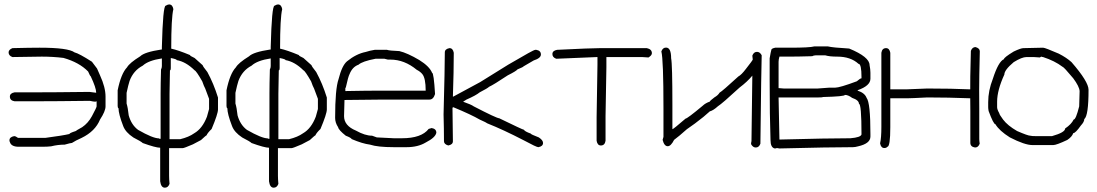

<svg xmlns="http://www.w3.org/2000/svg" viewBox="-20 -682 5040 882"><path d="M162.1 -462.9Q293.5 -462.9 322.3 -441.4Q342.8 -436.5 402.3 -398.4L425.8 -367.2L439.5 -335.9Q464.8 -280.8 464.8 -238.3V-193.4Q464.8 -171.4 439.5 -132.8Q417.5 -79.1 355.5 -48.8Q326.7 -36.1 310.5 -25.4Q304.7 -25.4 277.3 -17.6Q245.6 -17.6 214.8 -9.8Q198.2 -7.8 171.9 -7.8H66.4Q31.7 -7.8 25.4 -29.3Q23.4 -32.7 23.4 -37.1Q23.4 -52.7 44.9 -56.6Q52.2 -56.6 62.5 -48.8H189.5Q268.1 -59.1 298.8 -66.4Q298.8 -70.8 328.1 -80.1Q328.1 -81.5 357.4 -97.7Q384.8 -116.2 402.3 -148.4Q423.8 -188.5 423.8 -193.4V-216.8Q419.9 -214.8 418 -214.8Q410.2 -214.8 392.6 -218.8Q235.8 -216.8 148.4 -216.8H46.9Q25.4 -220.2 25.4 -238.3Q25.4 -253.9 46.9 -257.8H130.9Q225.1 -257.8 390.6 -259.8L421.9 -255.9Q421.9 -278.3 396.5 -332Q394 -332 384.8 -353.5Q343.8 -395.5 271.5 -416Q222.7 -421.9 171.9 -421.9Q128.9 -421.9 37.1 -419.9Q19.5 -426.3 19.5 -441.4Q19.5 -453.6 37.1 -460.9Q118.2 -462.9 162.1 -462.9Z M756.8 -661.6Q772.5 -661.6 776.4 -640.1Q766.6 -600.1 766.6 -458.5Q798.3 -451.7 852.5 -429.2Q852.5 -425.3 874 -415.5L911.1 -382.3Q911.1 -377.9 932.6 -351.1Q961.4 -298.3 981.4 -233.9V-179.2Q981.4 -159.2 952.1 -89.4Q933.6 -71.8 928.7 -60.1Q926.3 -60.1 903.3 -38.6L866.2 -19Q825.7 -1.5 819.3 -1.5H756.8V125.5Q756.8 141.1 758.8 162.6Q752.4 180.2 737.3 180.2Q719.7 180.2 715.8 150.9V-3.4Q695.3 -3.4 635.7 -24.9Q628.4 -32.2 592.8 -50.3Q556.6 -74.2 545.9 -103Q524.4 -158.7 524.4 -185.1Q521 -185.1 520.5 -194.8V-267.1Q536.1 -343.8 563.5 -372.6Q575.2 -393.1 624 -423.3Q643.6 -442.9 721.7 -454.6H723.6V-466.3Q728.5 -655.8 741.2 -655.8Q751 -661.6 756.8 -661.6ZM764.6 -415.5V-368.7Q764.6 -358.9 760.7 -358.9Q758.8 -288.1 758.8 -251.5V-42.5H807.6Q847.7 -52.2 872.1 -69.8Q909.7 -91.3 930.7 -146L940.4 -181.2V-228L922.9 -274.9Q917 -285.2 909.2 -308.1Q881.3 -356.9 874 -358.9Q834 -398.4 792 -405.8Q792 -410.2 764.6 -415.5ZM561.5 -255.4V-206.5Q567.4 -188 571.3 -151.9Q583.5 -108.4 614.3 -85.4Q682.1 -46.4 710 -46.4Q710 -44.4 715.8 -44.4H717.8V-253.4Q717.8 -293.5 719.7 -362.8Q723.6 -370.1 723.6 -378.4V-413.6Q661.6 -404.3 635.7 -380.4Q592.8 -357.9 575.2 -310.1Q569.3 -292 561.5 -255.4Z M1256.8 -661.6Q1272.5 -661.6 1276.4 -640.1Q1266.6 -600.1 1266.6 -458.5Q1298.3 -451.7 1352.5 -429.2Q1352.5 -425.3 1374 -415.5L1411.1 -382.3Q1411.1 -377.9 1432.6 -351.1Q1461.4 -298.3 1481.4 -233.9V-179.2Q1481.4 -159.2 1452.1 -89.4Q1433.6 -71.8 1428.7 -60.1Q1426.3 -60.1 1403.3 -38.6L1366.2 -19Q1325.7 -1.5 1319.3 -1.5H1256.8V125.5Q1256.8 141.1 1258.8 162.6Q1252.4 180.2 1237.3 180.2Q1219.7 180.2 1215.8 150.9V-3.4Q1195.3 -3.4 1135.7 -24.9Q1128.4 -32.2 1092.8 -50.3Q1056.6 -74.2 1045.9 -103Q1024.4 -158.7 1024.4 -185.1Q1021 -185.1 1020.5 -194.8V-267.1Q1036.1 -343.8 1063.5 -372.6Q1075.2 -393.1 1124 -423.3Q1143.6 -442.9 1221.7 -454.6H1223.6V-466.3Q1228.5 -655.8 1241.2 -655.8Q1251 -661.6 1256.8 -661.6ZM1264.6 -415.5V-368.7Q1264.6 -358.9 1260.7 -358.9Q1258.8 -288.1 1258.8 -251.5V-42.5H1307.6Q1347.7 -52.2 1372.1 -69.8Q1409.7 -91.3 1430.7 -146L1440.4 -181.2V-228L1422.9 -274.9Q1417 -285.2 1409.2 -308.1Q1381.3 -356.9 1374 -358.9Q1334 -398.4 1292 -405.8Q1292 -410.2 1264.6 -415.5ZM1061.5 -255.4V-206.5Q1067.4 -188 1071.3 -151.9Q1083.5 -108.4 1114.3 -85.4Q1182.1 -46.4 1210 -46.4Q1210 -44.4 1215.8 -44.4H1217.8V-253.4Q1217.8 -293.5 1219.7 -362.8Q1223.6 -370.1 1223.6 -378.4V-413.6Q1161.6 -404.3 1135.7 -380.4Q1092.8 -357.9 1075.2 -310.1Q1069.3 -292 1061.5 -255.4Z M1701.2 -453.1H1757.8Q1767.6 -449.2 1814.5 -447.3Q1851.6 -438.5 1906.2 -406.2Q1953.1 -377 1964.8 -347.7Q1972.7 -347.7 1978.5 -250Q1970.7 -224.6 1953.1 -224.6H1742.2Q1682.1 -224.6 1562.5 -222.7Q1560.5 -165 1560.5 -148.4Q1560.5 -104.5 1615.2 -82Q1656.7 -58.6 1689.5 -58.6L1710.9 -50.8Q1776.4 -46.9 1789.1 -46.9H1826.2Q1916 -46.9 1949.2 -89.8L1962.9 -93.8Q1984.4 -90.3 1984.4 -72.3Q1980.5 -50.3 1935.5 -27.3Q1899.9 -5.9 1847.7 -5.9H1789.1Q1714.8 -5.9 1679.7 -17.6Q1645 -22 1595.7 -43Q1592.8 -49.3 1568.4 -58.6Q1535.6 -84.5 1533.2 -97.7Q1519.5 -118.2 1519.5 -140.6Q1519.5 -273.4 1535.2 -318.4Q1550.8 -380.9 1574.2 -400.4Q1616.2 -434.6 1660.2 -443.4Q1679.7 -449.7 1701.2 -453.1ZM1566.4 -277.3V-263.7Q1668 -265.6 1726.6 -265.6H1935.5Q1935.5 -323.2 1919.9 -341.8Q1910.2 -353.5 1894.5 -361.3Q1837.9 -408.2 1773.4 -408.2H1761.7Q1748 -412.1 1746.1 -412.1H1705.1Q1644 -400.4 1627 -384.8Q1599.1 -375 1585.9 -341.8Q1579.6 -330.6 1568.4 -279.3Q1566.4 -279.3 1566.4 -277.3Z M2044.9 -460.9Q2060.5 -460.9 2064.5 -439.5Q2064.5 -354.5 2060.5 -238.3H2062.5L2185.5 -304.7L2314.5 -384.8L2406.2 -437.5Q2434.1 -453.1 2439.5 -453.1H2443.4Q2464.8 -449.7 2464.8 -431.6Q2464.8 -415 2431.6 -404.3L2384.8 -377Q2384.8 -374.5 2357.4 -363.3Q2351.6 -355.5 2312.5 -335.9Q2248 -293 2226.6 -283.2Q2220.7 -276.9 2183.6 -257.8Q2166.5 -243.7 2123 -224.6L2107.4 -214.8Q2145 -201.7 2156.2 -193.4Q2261.7 -138.7 2273.4 -138.7Q2381.8 -85.9 2386.7 -85.9Q2390.6 -78.1 2418 -68.4Q2418 -64.9 2455.1 -50.8Q2474.6 -38.1 2474.6 -25.4Q2474.6 -9.8 2453.1 -5.9Q2444.3 -5.9 2386.7 -37.1Q2292.5 -85.9 2218.8 -115.2Q2216.3 -118.2 2183.6 -132.8Q2146 -154.8 2062.5 -189.5Q2058.6 -189 2058.6 -185.5Q2060.5 -63.5 2060.5 -33.2Q2060.5 -17.6 2039.1 -13.7Q2019.5 -19.5 2019.5 -33.2Q2019.5 -88.4 2017.6 -156.2Q2023.4 -371.1 2023.4 -441.4Q2023.4 -457 2044.9 -460.9Z M2738.3 -460.9H2951.2Q2974.6 -456.1 2974.6 -437.5Q2974.6 -427.7 2959 -418Q2939.5 -419.9 2929.7 -419.9H2765.6V-373Q2761.7 -170.4 2761.7 -148.4V-35.2Q2758.3 -13.7 2740.2 -13.7Q2724.6 -13.7 2720.7 -35.2V-144.5Q2724.6 -363.8 2724.6 -384.8V-419.9H2722.7L2535.2 -412.1Q2517.6 -418.5 2517.6 -433.6Q2517.6 -449.2 2539.1 -453.1Q2695.8 -460.9 2738.3 -460.9Z M3039.6 -463.4Q3063 -463.4 3063 -414.6Q3068.8 -387.2 3068.8 -199.7V-88.4Q3072.8 -88.4 3129.4 -137.2Q3137.2 -137.2 3207.5 -195.8Q3220.7 -208.5 3240.7 -215.3Q3240.7 -218.8 3262.2 -234.9Q3278.3 -244.1 3285.6 -256.3Q3298.8 -263.7 3371.6 -330.6Q3385.7 -337.9 3406.7 -365.7Q3438 -405.3 3438 -408.7L3436 -426.3Q3442.4 -443.8 3457.5 -443.8Q3470.7 -443.8 3479 -428.2Q3477.1 -372.1 3473.1 -22Q3466.8 -4.4 3451.7 -4.4Q3438.5 -4.4 3430.2 -20Q3430.2 -25.9 3432.1 -33.7L3436 -334.5Q3413.1 -306.6 3377.4 -279.8Q3297.9 -206.5 3277.8 -193.8Q3256.3 -174.3 3240.7 -170.4L3211.4 -145Q3170.9 -112.3 3135.3 -88.4Q3098.1 -55.2 3076.7 -39.6Q3062 -10.3 3047.4 -10.3Q3031.2 -10.3 3023.9 -39.6L3027.8 -53.2V-184.1Q3027.8 -408.2 3018.1 -445.8Q3024.4 -463.4 3039.6 -463.4Z M3720.7 -468.8H3783.2Q3804.7 -463.4 3880.9 -459Q3974.6 -420.4 3974.6 -382.8Q3978.5 -363.3 3978.5 -347.7V-320.3Q3978.5 -288.1 3919.9 -267.6V-265.6Q3952.6 -254.9 3960.9 -232.4Q3978.5 -210.4 3978.5 -66.4V-54.7Q3978.5 -22.5 3921.9 -9.8Q3908.2 -5.9 3898.4 -5.9Q3794.4 -5.9 3560.5 0Q3550.3 -2 3548.8 -2Q3545.4 0 3539.1 0Q3519.5 -3.9 3519.5 -39.1Q3515.6 -147.9 3515.6 -316.4V-414.1Q3520.5 -443.4 3523.4 -453.1Q3523.4 -459 3541 -462.9H3609.4Q3699.7 -462.9 3720.7 -468.8ZM3710.9 -423.8Q3643.6 -421.9 3605.5 -421.9H3560.5Q3556.6 -408.2 3556.6 -398.4V-277.3L3580.1 -275.4H3736.3Q3783.7 -279.3 3789.1 -279.3H3816.4Q3837.4 -279.3 3916 -308.6Q3931.6 -322.3 3937.5 -322.3V-328.1Q3937.5 -388.7 3923.8 -388.7Q3887.7 -421.9 3826.2 -421.9Q3790.5 -421.9 3771.5 -427.7H3726.6Q3718.3 -427.7 3710.9 -423.8ZM3740.2 -234.4H3556.6Q3556.6 -200.7 3560.5 -41H3562.5Q3787.6 -46.9 3886.7 -46.9Q3934.1 -50.8 3937.5 -64.5Q3937.5 -205.1 3925.8 -205.1Q3925.8 -221.7 3894.5 -232.4Q3876 -246.1 3861.3 -246.1Q3861.3 -238.8 3759.8 -236.3Q3759.8 -234.4 3740.2 -234.4Z M4042.5 -2Q4026.9 -2 4022.9 -23.4Q4028.8 -48.3 4028.8 -99.6V-439.5Q4032.2 -460.9 4050.3 -460.9Q4065.9 -460.9 4069.8 -439.5V-271.5H4142.1Q4231 -275.4 4239.7 -275.4Q4353 -275.4 4437 -271.5Q4437 -343.8 4438 -364.3Q4439.9 -430.7 4439.9 -448.2Q4446.3 -465.8 4461.4 -465.8Q4481 -460 4481 -446.3Q4478 -322.8 4478 -268.6Q4478 -199.2 4478.5 -184.1V-43.5Q4478.5 -35.2 4480.5 -22Q4474.1 -4.4 4459 -4.4Q4437.5 -7.8 4437.5 -25.9V-172.4Q4437 -187.5 4437 -230.5Q4336.9 -234.4 4239.7 -234.4Q4164.6 -230.5 4147.9 -230.5H4069.8V-97.7Q4069.8 -7.8 4056.2 -7.8Q4051.8 -2 4042.5 -2Z M4771.5 -462.9Q4780.8 -462.9 4843.8 -435.5Q4879.9 -417 4902.3 -396.5Q4980.5 -306.6 4980.5 -269.5Q4980.5 -150.4 4960.9 -134.8Q4960.9 -122.1 4945.3 -105.5Q4920.4 -70.3 4910.2 -70.3Q4904.8 -53.7 4882.8 -39.1Q4833 -15.6 4818.4 -15.6H4722.7Q4687.5 -15.6 4619.1 -50.8Q4570.3 -81.5 4552.7 -111.3Q4543.9 -111.3 4521.5 -171.9Q4519.5 -182.6 4519.5 -189.5V-212.9Q4519.5 -265.6 4541 -320.3Q4566.4 -399.4 4591.8 -410.2Q4591.8 -418 4636.7 -445.3Q4669.4 -460.9 4681.6 -460.9H4683.6Q4711.9 -460.9 4771.5 -462.9ZM4757.8 -418Q4738.3 -419.9 4728.5 -419.9H4695.3Q4674.3 -419.9 4636.7 -396.5Q4593.8 -360.4 4593.8 -339.8Q4560.5 -267.1 4560.5 -214.8V-189.5Q4560.5 -179.2 4570.3 -162.1Q4570.3 -156.7 4587.9 -132.8Q4608.9 -105 4652.3 -80.1Q4701.7 -58.6 4712.9 -58.6Q4718.8 -56.6 4740.2 -56.6H4812.5Q4873 -73.7 4873 -91.8Q4901.9 -111.3 4912.1 -132.8Q4922.4 -132.8 4937.5 -193.4Q4939.5 -260.7 4939.5 -263.7Q4938 -284.7 4910.2 -322.3Q4866.2 -375 4861.3 -375Q4824.7 -402.8 4771.5 -419.9Q4767.1 -419.9 4763.7 -421.9Q4757.8 -419.9 4757.8 -418Z"/></svg>

Font: CEF Fonts CJK Mono
Style: Regular
Weight: 400
Designer: PartyBoss (派对大魔王)
Version: Release 2.25